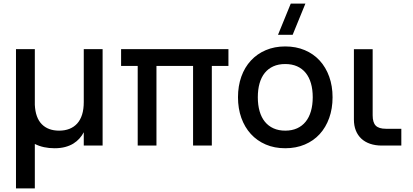

<svg xmlns="http://www.w3.org/2000/svg" viewBox="-20 -815 2310 1075"><path d="M554.5 -540V0H449V-74.5Q439.5 -56 425 -39.8Q410.5 -23.5 390.8 -11.2Q371 1 344.8 8Q318.5 15 285.5 15Q222.5 15 175 -9V240H69.5V-540H175V-228Q178.5 -155.5 214 -119.5Q249.5 -83.5 311 -83.5Q343 -83.5 368.5 -93.5Q394 -103.5 412 -123.2Q430 -143 439.5 -173Q449 -203 449 -243V-540Z M751 0V-446H658V-540H1259V-446H1166V0H1061V-446H856V0Z M1536.5 -620 1608 -795H1690L1618.5 -620ZM1577 15Q1516.5 15 1467.8 -6Q1419 -27 1384.5 -64.8Q1350 -102.5 1331.2 -155Q1312.5 -207.5 1312.5 -270.5Q1312.5 -333.5 1331.2 -386Q1350 -438.5 1384.8 -476Q1419.5 -513.5 1468.2 -534.2Q1517 -555 1577 -555Q1637.5 -555 1686.5 -534.2Q1735.5 -513.5 1770 -475.8Q1804.5 -438 1823.2 -385.8Q1842 -333.5 1842 -270.5Q1842 -207 1823.2 -154.5Q1804.5 -102 1770 -64.2Q1735.5 -26.5 1686.5 -5.8Q1637.5 15 1577 15ZM1577 -83.5Q1614.5 -83.5 1643.2 -96.5Q1672 -109.5 1691.5 -133.8Q1711 -158 1721 -192.8Q1731 -227.5 1731 -270.5Q1731 -314 1721 -348.5Q1711 -383 1691.5 -407Q1672 -431 1643.2 -443.8Q1614.5 -456.5 1577 -456.5Q1539 -456.5 1510.2 -443.5Q1481.5 -430.5 1462.2 -406.5Q1443 -382.5 1433.2 -348Q1423.5 -313.5 1423.5 -270.5Q1423.5 -227 1433.5 -192.2Q1443.5 -157.5 1463 -133.5Q1482.5 -109.5 1511.2 -96.5Q1540 -83.5 1577 -83.5Z M2227 0H2118Q2081.5 0 2052.2 -10Q2023 -20 2003 -38.8Q1983 -57.5 1972.2 -84.5Q1961.5 -111.5 1961.5 -146V-539.5H2066.5V-169.5Q2066.5 -129 2083.8 -111.5Q2101 -94 2141 -94H2227Z"/></svg>

Font: Vela Sans SemBd
Style: Regular
Weight: 600
Designer: Principal design: Mikhail Sharanda - project Manrope.
Design modification: Ravid Balaliev
Foundry: Mikhail Sharanda
Version: Version 1.001